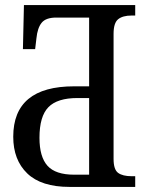

<svg xmlns="http://www.w3.org/2000/svg" viewBox="-20 -734 586 754"><path d="M32 -197Q32 -395 271 -395H330V-665H201Q160 -665 143.5 -644.5Q127 -624 123 -583L118 -541H70L74 -714H511V-673H497Q462 -673 444 -658.5Q426 -644 426 -601V-110Q426 -68 444 -55Q462 -42 497 -42H511V0H253Q142 0 87 -53Q32 -106 32 -197ZM330 -48V-349H284Q205 -349 170 -313Q135 -277 135 -193Q135 -118 166.5 -83Q198 -48 271 -48Z"/></svg>

Font: Noto Serif Narrow
Style: Regular
Weight: 400
Width: 4
Designer: Monotype Design Team
Foundry: Monotype Imaging Inc.
Version: Version 1.001